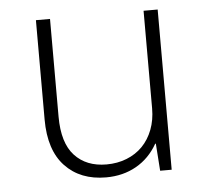

<svg xmlns="http://www.w3.org/2000/svg" viewBox="-43 -545 650 597"><g transform="rotate(-5 282.5 -247.0)"><path d="M265 6Q185 6 137.5 -44Q90 -94 90 -190V-500H134V-195Q134 -113 170.5 -73.5Q207 -34 270 -34Q304 -34 333 -45.5Q362 -57 382.5 -78Q403 -99 414.5 -129Q426 -159 426 -195V-500H470V0H434L428 -85H426Q401 -41 359.5 -17.5Q318 6 265 6Z"/></g></svg>

Font: PT Root UI Light
Style: Regular
Weight: 300
Designer: Vitaly Kuzmin
Foundry: ParaType Ltd.
Version: Version 2.000G